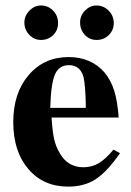

<svg xmlns="http://www.w3.org/2000/svg" viewBox="-20 -673 484 707"><path d="M397.9 -122.1 421.9 -108.9Q374 -40 332 -12.9Q290 14.2 231 14.2Q139.6 14.2 84.2 -50.8Q28.8 -115.7 28.8 -223.1Q28.8 -330.1 85.4 -396.5Q142.1 -462.9 232.9 -462.9Q315.4 -462.9 365.2 -405.8Q388.7 -377 400.6 -338.9Q412.6 -300.8 417 -240.2H169.9Q172.9 -189.5 179.4 -160.6Q186 -131.8 200.2 -108.9Q229.5 -57.1 287.1 -57.1Q318.4 -57.1 343.5 -72Q368.7 -86.9 397.9 -122.1ZM165 -275.9H295.9V-291Q294.4 -355 288.1 -387.2Q276.4 -433.1 233.9 -433.1Q197.3 -433.1 182.4 -398.9Q167.5 -364.7 165 -275.9ZM130.9 -652.8Q157.2 -652.8 175.5 -634Q193.8 -615.2 193.8 -587.9Q193.8 -561.5 175.8 -543.7Q157.7 -525.9 130.9 -525.9Q106 -525.9 87.9 -544.7Q69.8 -563.5 69.8 -589.8Q69.8 -614.7 88.4 -633.8Q106.9 -652.8 130.9 -652.8ZM335 -652.8Q361.3 -652.8 380.1 -633.8Q398.9 -614.7 398.9 -587.9Q398.9 -562 380.6 -543.9Q362.3 -525.9 335.9 -525.9Q310.1 -525.9 292.5 -544.4Q274.9 -563 274.9 -590.8Q274.9 -615.7 293.2 -634.3Q311.5 -652.8 335 -652.8Z"/></svg>

Font: Accordance
Style: Bold
Weight: 700
Version: Version 1.2 (build January 31, 2020) Miklal Software Solutio